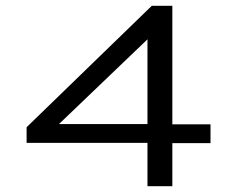

<svg xmlns="http://www.w3.org/2000/svg" viewBox="-20 -644 790 664"><path d="M490 0V-150H72V-204L505 -624H576V-214H708V-149H576V0ZM184 -215H490V-508Z"/></svg>

Font: Inconsolata ExtraExpanded Thin
Style: Regular
Weight: 100
Width: 8
Monospace: yes
Designer: Raph Levien, Cyreal, Brenton Simpson
Foundry: Raph Levien, Cyreal, Google
Version: Version 3.100; ttfautohint (v1.8.4.7-5d5b)